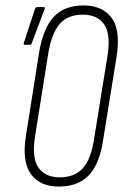

<svg xmlns="http://www.w3.org/2000/svg" viewBox="-20 -681 454 707"><path d="M196 6Q127 6 93.5 -40.5Q60 -87 76 -184L124 -488Q139 -577 178 -619Q217 -661 288 -661Q357 -661 391 -615Q425 -569 409 -470L360 -167Q347 -78 307.5 -36Q268 6 196 6ZM200 -28Q255 -28 285 -61.5Q315 -95 326 -167L375 -470Q389 -554 364 -590.5Q339 -627 285 -627Q230 -627 200.5 -593.5Q171 -560 158 -486L110 -185Q96 -101 121 -64.5Q146 -28 200 -28ZM72 -516Q65 -516 68 -524L109 -649Q111 -653 113 -654Q115 -655 118 -655H140Q144 -655 145 -653Q146 -651 144 -647L97 -522Q96 -518 94 -517Q92 -516 88 -516Z"/></svg>

Font: Sofia Sans Extra Condensed ExtraLight
Style: Italic
Weight: 250
Italic angle: -9°
Version: Version 4.100